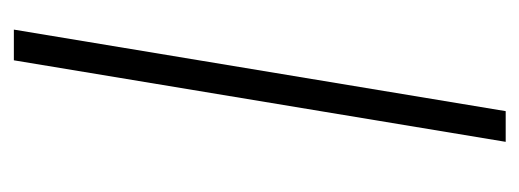

<svg xmlns="http://www.w3.org/2000/svg" viewBox="-262 -506 768 284"><g transform="rotate(-90 122.0 -364.0)"><path d="M220.2 -727.5 99.6 0H54.2L174.8 -727.5Z"/></g></svg>

Font: Inter 18pt ExtraLight
Style: Italic
Weight: 250
Italic angle: -9.3988°
Designer: Rasmus Andersson
Foundry: rsms
Version: Version 4.001;git-66647c0bb